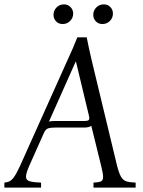

<svg xmlns="http://www.w3.org/2000/svg" viewBox="-47 -859 654 879"><path d="M489 -100Q498 -65 507.5 -49Q517 -33 532.5 -28.5Q548 -24 574 -23V0H381V-23Q405 -24 415 -28.5Q425 -33 425 -49Q425 -65 416 -100L371 -283Q364 -278 355 -276.5Q346 -275 336 -275H204Q184 -275 172.5 -271Q161 -267 153 -248L87 -100Q72 -66 72 -50Q72 -34 89.5 -29Q107 -24 141 -23V0H-27V-23Q-15 -24 -4.5 -28.5Q6 -33 17.5 -49Q29 -65 45 -100L263 -586Q275 -612 286 -637Q297 -662 307 -688H350Q355 -662 360.5 -637Q366 -612 372 -586ZM341 -305Q354 -305 359 -309.5Q364 -314 360 -330L301 -576H299L177 -302Q183 -304 190 -304.5Q197 -305 204 -305ZM240 -749Q221 -749 209.5 -761.5Q198 -774 198 -791Q198 -811 212 -825Q226 -839 246 -839Q264 -839 276 -826.5Q288 -814 288 -797Q288 -777 274 -763Q260 -749 240 -749ZM422 -749Q403 -749 391.5 -761.5Q380 -774 380 -791Q380 -811 394 -825Q408 -839 428 -839Q447 -839 458.5 -826.5Q470 -814 470 -797Q470 -777 456 -763Q442 -749 422 -749Z"/></svg>

Font: Bona Nova SC
Style: Italic
Weight: 400
Italic angle: -4°
Designer: Mateusz Machalski
Foundry: Capitalics
Version: Version 4.001; ttfautohint (v1.8.4.7-5d5b)